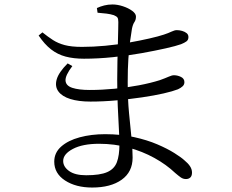

<svg xmlns="http://www.w3.org/2000/svg" viewBox="-20 -797 1040 860"><path d="M393 43Q320 43 271.5 11.5Q223 -20 223 -73Q223 -113 254 -140.5Q285 -168 337 -182Q389 -196 451 -196Q521 -196 580 -183Q639 -170 684.5 -150.5Q730 -131 761 -111.5Q792 -92 806 -79Q822 -66 831 -52.5Q840 -39 840 -24Q840 -9 832.5 -2Q825 5 813 5Q800 5 789.5 -2.5Q779 -10 765 -22Q725 -60 671.5 -89.5Q618 -119 555.5 -136Q493 -153 424 -153Q350 -153 306.5 -130Q263 -107 263 -76Q263 -50 289.5 -31Q316 -12 366 -12Q428 -12 460 -26Q492 -40 503.5 -70.5Q515 -101 515 -151Q515 -176 512.5 -220Q510 -264 507.5 -320.5Q505 -377 505 -441Q505 -480 506 -522.5Q507 -565 508 -602.5Q509 -640 509.5 -666Q510 -692 510 -698Q510 -713 506 -718.5Q502 -724 490 -729Q474 -734 457.5 -736Q441 -738 417 -740L414 -761Q429 -768 446.5 -772.5Q464 -777 484 -777Q506 -777 530.5 -769Q555 -761 572 -748.5Q589 -736 589 -723Q589 -708 582 -698Q575 -688 571 -668Q567 -644 562.5 -611Q558 -578 555 -533.5Q552 -489 552 -429Q552 -352 558 -290Q564 -228 569 -179Q574 -130 574 -91Q574 -27 525 8Q476 43 393 43ZM385 -342Q332 -342 295 -353.5Q258 -365 241.5 -387.5Q225 -410 234 -441.5Q243 -473 283 -513L304 -501Q272 -459 273.5 -436Q275 -413 304 -403.5Q333 -394 382 -394Q436 -394 493 -399.5Q550 -405 602.5 -415Q655 -425 696 -438Q721 -447 735.5 -453.5Q750 -460 759 -460Q775 -460 790.5 -452.5Q806 -445 806 -429Q806 -418 798 -410.5Q790 -403 777 -397Q754 -388 712.5 -378.5Q671 -369 616.5 -361Q562 -353 502.5 -347.5Q443 -342 385 -342ZM356 -534Q310 -534 274 -543.5Q238 -553 208.5 -576Q179 -599 153 -638L170 -652Q195 -632 217.5 -617.5Q240 -603 270 -595Q300 -587 347 -587Q397 -587 451 -592Q505 -597 556 -606Q607 -615 648.5 -624.5Q690 -634 714 -642Q735 -649 748.5 -655.5Q762 -662 772 -662Q784 -662 796 -658.5Q808 -655 816 -648.5Q824 -642 824 -631Q824 -618 815 -611.5Q806 -605 791 -599Q769 -591 722.5 -580.5Q676 -570 615 -559Q554 -548 486.5 -541Q419 -534 356 -534Z"/></svg>

Font: Noto Serif SC
Style: Regular
Weight: 400
Designer: Ryoko NISHIZUKA 西塚涼子 (kana & ideographs); Frank Grießhammer (Latin, Greek & Cyrillic); Wenlong ZHANG 张文龙 (bopomofo); San
Foundry: Adobe
Version: Version 2.002-H1;hotconv 1.1.0;makeotfexe 2.6.0